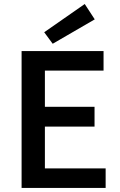

<svg xmlns="http://www.w3.org/2000/svg" viewBox="-20 -926 592 946"><path d="M86.4 0V-674.3H490.2V-578.1H201.2V-399.9H445.8V-302.2H201.2V-96.2H500.5V0ZM239.7 -710.4 197.8 -767.1 397.5 -906.2 446.8 -830.6Z"/></svg>

Font: Akatab
Style: Bold
Weight: 700
Designer: SIL Global
Foundry: SIL Global
Version: Version 4.100